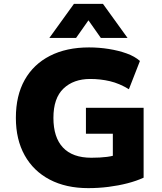

<svg xmlns="http://www.w3.org/2000/svg" viewBox="-20 -961 838 992"><path d="M436 11Q321 11 237 -33Q153 -77 107.5 -158.5Q62 -240 62 -352Q62 -467 107.5 -548Q153 -629 238 -672.5Q323 -716 440 -716Q492 -716 542 -708Q592 -700 634 -685Q676 -670 703 -646L646 -500Q597 -530 548 -541.5Q499 -553 446 -553Q360 -553 308 -503.5Q256 -454 256 -352Q256 -251 305.5 -198.5Q355 -146 452 -146Q498 -146 533 -150.5Q568 -155 598 -167L563 -98V-270H424V-404H722V-43Q685 -26 638.5 -14Q592 -2 540.5 4.5Q489 11 436 11ZM235 -765 362 -941H512L639 -765H501L437 -856L373 -765Z"/></svg>

Font: Nunito Sans 7pt Black
Style: Regular
Weight: 900
Designer: Vernon Adams
Foundry: Vernon Adams
Version: Version 3.101;gftools[0.9.27]